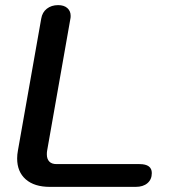

<svg xmlns="http://www.w3.org/2000/svg" viewBox="-20 -730 683 750"><path d="M47 -111Q47 -126 50 -142L141 -657Q145 -682 163 -696Q181 -710 207 -710Q230 -710 243 -698.5Q256 -687 256 -668Q256 -661 255 -657L164 -141Q163 -136 163 -127Q163 -109 172.5 -99Q182 -89 201 -89H525Q573 -89 573 -54Q573 -29 556 -14.5Q539 0 510 0H175Q114 0 80.5 -29.5Q47 -59 47 -111Z"/></svg>

Font: Kodchasan SemiBold
Style: Italic
Weight: 600
Italic angle: -10°
Version: Version 1.000; ttfautohint (v1.6)